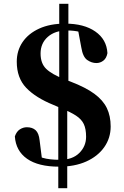

<svg xmlns="http://www.w3.org/2000/svg" viewBox="-20 -858 650 1008"><path d="M290 17Q181 17 122 -24.5Q63 -66 58 -142Q67 -168 84.5 -179Q102 -190 121 -190Q150 -190 167 -174.5Q184 -159 188 -121L202 -10L128 -63Q169 -40 204 -29.5Q239 -19 295 -19Q360 -19 396 -54.5Q432 -90 432 -140Q432 -181 420 -206.5Q408 -232 379 -251Q350 -270 298 -291L261 -307Q167 -345 117.5 -397Q68 -449 68 -534Q68 -592 98.5 -637Q129 -682 186 -708Q243 -734 322 -734Q421 -734 480.5 -692.5Q540 -651 544 -579Q539 -552 522.5 -539.5Q506 -527 486 -527Q461 -527 438 -543Q415 -559 407 -608L387 -715L470 -659Q429 -683 399 -690.5Q369 -698 332 -698Q269 -698 231 -664.5Q193 -631 193 -577Q193 -525 222.5 -496.5Q252 -468 318 -442L352 -429Q430 -399 475.5 -365.5Q521 -332 541 -290.5Q561 -249 561 -194Q561 -133 527 -85Q493 -37 432.5 -10Q372 17 290 17ZM286 130V-361H333V130ZM291 -361V-838H339V-361Z"/></svg>

Font: Noto Serif SC ExtraLight Black
Style: Regular
Weight: 900
Version: Version 2.002-H1;hotconv 1.1.0;makeotfexe 2.6.0